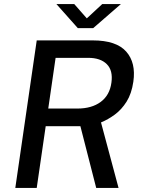

<svg xmlns="http://www.w3.org/2000/svg" viewBox="-20 -921 700 941"><path d="M55 0 160 -723H434.5Q550 -723 598.5 -668.2Q647 -613.5 633.5 -520.5Q625 -462 600.5 -423Q576 -384 542.8 -359.5Q509.5 -335 475 -321L561 0H451.5L374 -302.5H204L160 0ZM216.5 -389H359.5Q429.5 -389 473.5 -421.5Q517.5 -454 526 -515.5Q534.5 -575.5 503.5 -606.5Q472.5 -637.5 412.5 -637.5H252.5ZM361.5 -783 256.5 -901H344L405.5 -831L481 -901H572.5L436.5 -783Z"/></svg>

Font: Public Sans Medium
Style: Italic
Weight: 500
Italic angle: -8°
Designer: The Public Sans project authors (U.S. Web Design System). Libre Franklin designed by Pablo Impallari and Rodrigo Fuenzal
Version: Version 1.007; ttfautohint (v1.8.1) -l 8 -r 50 -G 200 -x 14 